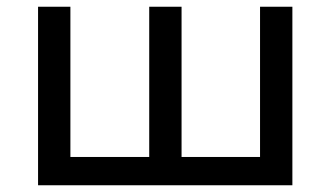

<svg xmlns="http://www.w3.org/2000/svg" viewBox="-20 -550 981 570"><path d="M848 0H93V-530H189V-84H423V-530H519V-84H752V-530H848Z"/></svg>

Font: Argentum Novus
Style: Regular
Weight: 400
Designer: Julieta Ulanovsky
Foundry: Julieta Ulanovsky
Version: Version 7.20;July 27, 2021;FontCreator 13.0.0.2683 64-bit